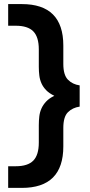

<svg xmlns="http://www.w3.org/2000/svg" viewBox="-20 -720 440 940"><path d="M20 93.9H57Q116 93.9 143 66.4Q170 38.9 170 -22.1V-107Q170 -130 172.5 -150.5Q175 -171 183 -189Q191 -207 206 -223Q221 -239 246 -251Q221 -263 206 -278.5Q191 -294 183 -312Q175 -330 172.5 -350.5Q170 -371 170 -393V-478Q170 -539 143 -566.5Q116 -594 57 -594H20V-700H87Q290 -700 290 -497V-407Q290 -353 312.5 -330Q335 -307 370 -302V-198Q335 -193 312.5 -170.5Q290 -148 290 -94V-3.1Q290 199.9 87 199.9H20Z"/></svg>

Font: Retni Sans
Style: Bold
Weight: 700
Designer: Vitaly Kuzmin
Foundry: ParaType Ltd.
Version: Version 1.00;March 2, 2019;FontCreator 11.5.0.2425 64-bit; t